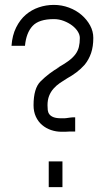

<svg xmlns="http://www.w3.org/2000/svg" viewBox="-20 -766 415 784"><path d="M287 -229H265Q255 -228 247 -228Q239 -228 231 -228Q209 -228 188.5 -235Q168 -242 152 -255.5Q136 -269 126.5 -289.5Q117 -310 117 -336Q117 -406 146 -434Q163 -451 181.5 -465Q200 -479 222 -492H220Q245 -506 261.5 -518.5Q278 -531 288 -544.5Q298 -558 302 -574Q306 -590 306 -611Q306 -624 297.5 -637.5Q289 -651 274.5 -662Q260 -673 240.5 -680.5Q221 -688 200 -688Q139 -688 113 -660Q87 -632 82 -579H27Q30 -622 46 -654Q62 -686 85.5 -706Q109 -726 138.5 -736Q168 -746 200 -746Q232 -746 261.5 -735Q291 -724 313 -705Q335 -686 348 -662Q361 -638 361 -611Q361 -576 352 -549.5Q343 -523 326 -502Q310 -484 292 -470.5Q274 -457 254 -446Q239 -437 224.5 -427Q210 -417 198.5 -404Q187 -391 180.5 -374.5Q174 -358 174 -336Q174 -326 175 -316.5Q176 -307 181.5 -299.5Q187 -292 198.5 -287.5Q210 -283 231 -283Q238 -283 243.5 -283Q249 -283 254 -284H253Q260 -285 267.5 -286Q275 -287 287 -287ZM211 -489 220 -492Q219 -491 219 -491ZM235 -107V-2H179V-107Z"/></svg>

Font: Fundamental  Brigade Scvhlank
Style: Regular
Weight: 100
Designer: Peter Wiegel, original typeface by Arno Drescher 1935
Foundry: Peter Wiegel
Version: Version 0.000 2012 initial release